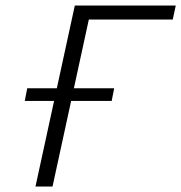

<svg xmlns="http://www.w3.org/2000/svg" viewBox="-20 -678 659 698"><path d="M109 0 252 -658H314L171 0ZM269 -607 281 -658H619L608 -607ZM70 -311 79 -357H395L386 -311Z"/></svg>

Font: Ysabeau Infant Light
Style: Italic
Weight: 300
Italic angle: -12°
Designer: Christian Thalmann (Catharsis Fonts)
Version: Version 2.001;gftools[0.9.30]; featfreeze: ss01,ss02,lnum